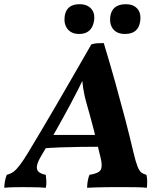

<svg xmlns="http://www.w3.org/2000/svg" viewBox="-52 -886 771 909"><path d="M-31.7 3Q-31.2 -14.3 -28.4 -28.9Q-25.6 -43.6 -20 -58.3Q-2.1 -62.7 11.6 -72.7Q25.4 -82.6 41.7 -104.1Q58 -125.6 81.5 -164.1Q109 -210.3 140 -261.9Q170.9 -313.6 206.6 -374.9Q242.3 -436.2 285.3 -510.6Q328.3 -584.9 380.5 -676Q395.2 -680.5 409.4 -681.3Q423.5 -682 439.3 -682Q467.9 -587.9 493.5 -496.4Q519 -404.9 541 -321Q562.9 -237.1 579.7 -164.9Q590.2 -120.6 598.8 -98.7Q607.3 -76.8 617.3 -69.2Q627.3 -61.7 641.3 -58.3Q644.3 -46.2 644.8 -30.3Q645.3 -14.3 643.2 3Q625.1 1 598.9 0.5Q572.7 0 547.7 0Q522.7 0 507.2 0Q494.7 0 476 0Q457.2 0 436.2 0.5Q415.2 1 395.2 1.5Q375.3 2 360.3 3Q360.8 -14.8 363.6 -30.2Q366.4 -45.7 371.4 -58.3Q414.4 -64.8 424.3 -81.1Q434.3 -97.4 424.8 -137.1Q409.5 -202.4 392.9 -267.7Q376.3 -333.1 357.5 -397.4Q348 -429.4 342.2 -466.5Q336.5 -503.5 334.1 -544.7H356.8Q338.2 -503 319.5 -465.7Q300.8 -428.5 282.8 -395.1Q249.6 -333.1 214.6 -271.1Q179.7 -209.2 143 -147.7Q126.2 -119.7 123.1 -101.3Q119.9 -82.8 130.7 -72.8Q141.4 -62.8 164.8 -58.3Q166.8 -44.1 167.5 -28.7Q168.2 -13.2 165.1 3Q151.8 1.5 132.6 1Q113.4 0.5 93.4 0.3Q73.5 0 57 0Q31.5 0 9.3 0.5Q-12.8 1 -31.7 3ZM141.2 -182.6 166.3 -247.2H419.9L426.5 -191.3Q381.5 -191.3 333.1 -190.6Q284.7 -189.8 235.8 -188.3Q186.8 -186.7 141.2 -182.6ZM322.7 -725.2Q286.7 -725.2 268.2 -748.2Q249.6 -771.1 254.1 -808Q257.6 -836.3 275.2 -851.2Q292.9 -866.1 324.3 -866.1Q361.2 -866.1 380.3 -844.1Q399.3 -822.1 392.8 -785.2Q381.9 -725.2 322.7 -725.2ZM539.6 -725.2Q503.7 -725.2 485.1 -746.6Q466.6 -768.1 469.5 -803.4Q476 -866.1 544.2 -866.1Q579.2 -866.1 598 -845.1Q616.8 -824.1 611.8 -786.6Q604.3 -725.2 539.6 -725.2Z"/></svg>

Font: Vollkorn
Style: Italic
Weight: 400
Italic angle: -11°
Designer: Friedrich Althausen
Foundry: Friedrich Althausen
Version: Version 5.001